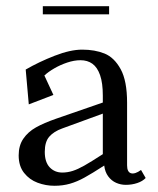

<svg xmlns="http://www.w3.org/2000/svg" viewBox="-20 -583 508 617"><path d="M40 -83.6Q40 -115.4 55 -137.3Q70 -159.2 95.4 -173.5Q120.8 -187.8 160.5 -201.6L310.4 -253.5V-276Q310.4 -316.4 301.6 -341.5Q292.9 -366.6 277 -378.1Q261.1 -389.5 238.6 -389.5Q218.6 -389.5 196.1 -382Q173.6 -374.5 154.3 -363.2Q135 -352 122.6 -340.4L151.6 -277.9L72.5 -247.6L62.6 -359.5Q104.8 -384 155.5 -403.8Q206.2 -423.5 244 -423.5Q284.9 -423.5 316.1 -410.9Q347.2 -398.2 367.8 -360.7Q388.4 -323.1 388.4 -253V-51.8Q388.4 -29.8 401.2 -26.2Q414 -22.8 433.2 -36.8L448.1 -11Q438.2 -0.5 421.1 5.2Q403.9 11 384.4 11Q367.9 11 353 4.4Q338.1 -2.2 327.8 -16.2Q317.4 -30.1 314.9 -51Q275.5 -25.5 251.6 -12.4Q227.8 0.8 204.8 7.4Q181.8 14 154.9 14Q127 14 100.8 4.2Q74.5 -5.6 57.2 -27.6Q40 -49.5 40 -83.6ZM310.4 -87.6V-217.9L179.9 -170.2Q152.9 -160.5 138.4 -143.9Q123.9 -127.4 123.9 -95.1Q123.9 -61.9 139.8 -45.2Q155.8 -28.5 180.2 -28.5Q197.1 -28.5 213.7 -33.8Q230.2 -39.1 251.2 -51Q272.2 -62.9 310.4 -87.6ZM117.6 -563H330.6V-537H117.6Z"/></svg>

Font: Didactic
Style: Regular
Weight: 400
Designer: Tyler Finck
Foundry: Etcetera Type Co
Version: Version 3.007;FEAKit 1.0